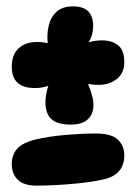

<svg xmlns="http://www.w3.org/2000/svg" viewBox="-20 -580 428 604"><path d="M274 -250Q274 -221 256 -204.5Q238 -188 203 -188Q161 -188 142 -205Q123 -222 123 -259Q123 -282 132 -310Q113 -303 90 -303Q17 -303 17 -370Q17 -408 38.5 -428Q60 -448 97 -448Q114 -448 130 -444Q127 -474 133.5 -500.5Q140 -527 158.5 -543.5Q177 -560 210 -560Q273 -560 273 -498Q273 -470 259 -447Q280 -453 301 -453Q332 -453 351.5 -437.5Q371 -422 371 -385Q371 -350 347.5 -331.5Q324 -313 290 -313Q273 -313 257 -316Q264 -299 269 -281.5Q274 -264 274 -250ZM95 4Q55 4 36 -14.5Q17 -33 17 -64Q17 -93 34 -112Q51 -131 91 -141Q133 -151 186 -155.5Q239 -160 282 -160Q330 -160 350.5 -141Q371 -122 371 -91Q371 -27 298 -14Q271 -8 234 -4Q197 0 159.5 2Q122 4 95 4Z"/></svg>

Font: DynaPuff Condensed Medium
Style: Regular
Weight: 500
Width: 3
Designer: Toshi Omagari, Jennifer Daniel
Foundry: Google Fonts
Version: Version 2.000; ttfautohint (v1.8.4.7-5d5b)